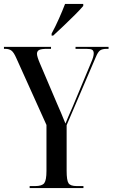

<svg xmlns="http://www.w3.org/2000/svg" viewBox="-22 -951 569 971"><path d="M128 0V-10H156Q191 -10 202 -25Q213 -40 213 -87V-319L61 -656Q48 -686 36 -695Q24 -704 4 -704H-2V-714H236V-704H218Q186 -704 175.5 -698Q165 -692 165 -679Q165 -665 180 -630L266 -428Q277 -403 287 -379.5Q297 -356 309 -326Q315 -341 325 -364.5Q335 -388 345 -410L436 -628Q446 -651 449 -662Q452 -673 452 -681Q452 -694 444.5 -699Q437 -704 414 -704H360V-714H527V-704H519Q495 -704 484 -696Q473 -688 462 -661L315 -318V-87Q315 -39 324.5 -24.5Q334 -10 366 -10H400V0ZM239 -781Q259 -818 276.5 -857.5Q294 -897 307 -931H399V-921Q385 -904 357.5 -876.5Q330 -849 300 -820.5Q270 -792 247 -771H239Z"/></svg>

Font: Noto Serif Display ExtraCondensed Medium
Style: Regular
Weight: 500
Width: 2
Designer: Monotype Design Team
Foundry: Monotype Imaging Inc.
Version: Version 2.009